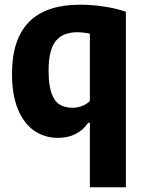

<svg xmlns="http://www.w3.org/2000/svg" viewBox="-20 -576 609 816"><path d="M362 -54H354.5Q334.5 -23.5 301.8 -6.8Q269 10 226.5 10Q171.5 10 127.5 -19Q83.5 -48 57.2 -109.2Q31 -170.5 31 -263Q31 -408.5 102.8 -482.2Q174.5 -556 322 -556Q371.5 -556 422.5 -548.2Q473.5 -540.5 515 -526V220H362ZM362 -147V-433Q333 -439 308.5 -439Q247 -439 216.8 -401.5Q186.5 -364 186.5 -276Q186.5 -215 198.8 -180.2Q211 -145.5 233.5 -131.8Q256 -118 289 -118Q309.5 -118 329 -125.5Q348.5 -133 362 -147Z"/></svg>

Font: Encode Sans Semi Condensed
Style: Bold
Weight: 700
Width: 4
Designer: Multiple Designers
Foundry: Impallari Type
Version: Version 2.000